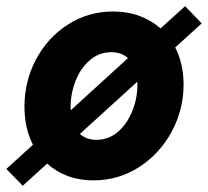

<svg xmlns="http://www.w3.org/2000/svg" viewBox="-48 -570 666 615"><path d="M103 -45.9 24.9 24.9 -27.8 -28.8 57.6 -106.4Q30.3 -159.7 30.3 -228.5Q30.3 -309.1 67.1 -379.2Q104 -449.2 169.2 -491.2Q234.4 -533.2 314.9 -533.2Q360.4 -533.2 398.7 -519Q437 -504.9 466.3 -479L544.9 -550.3L598.1 -495.1L513.2 -418Q540 -365.7 540 -299.3Q540 -219.2 502 -148.4Q463.9 -77.6 397.7 -34.9Q331.5 7.8 251 7.8Q206.5 7.8 169.2 -6.1Q131.8 -20 103 -45.9ZM392.1 -297.9Q392.1 -304.7 391.6 -308.1L208 -141.1Q228.5 -122.1 260.7 -122.1Q299.8 -122.1 329.6 -147.7Q359.4 -173.3 375.7 -214.1Q392.1 -254.9 392.1 -297.9ZM178.7 -216.8 361.8 -383.8Q341.3 -402.8 308.6 -402.8Q269.5 -402.8 239.7 -377.2Q210 -351.6 194.1 -311Q178.2 -270.5 178.2 -227.5Q178.2 -220.2 178.7 -216.8Z"/></svg>

Font: Reddit Sans Fudge ExBold Italic
Style: Regular
Weight: 800
Italic angle: -11.25°
Designer: Stephen Hutchings
Version: Version 1.013